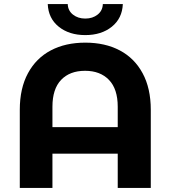

<svg xmlns="http://www.w3.org/2000/svg" viewBox="-20 -921 836 941"><path d="M719 -383V0H557V-168H237V0H77V-383Q77 -488 117 -562Q157 -636 229 -674Q301 -712 398 -712Q495 -712 567 -674Q639 -636 679 -562Q719 -488 719 -383ZM557 -298V-398Q557 -485 514 -529.5Q471 -574 397 -574Q322 -574 279.5 -529.5Q237 -485 237 -398V-298ZM214 -901H312Q313 -869 337.5 -849.5Q362 -830 398 -830Q434 -830 458.5 -849.5Q483 -869 484 -901H582Q579 -831 528 -790Q477 -749 398 -749Q319 -749 268 -790Q217 -831 214 -901Z"/></svg>

Font: Montserrat Alternates
Style: Bold
Weight: 700
Designer: Julieta Ulanovsky
Foundry: Julieta Ulanovsky
Version: Version 7.200